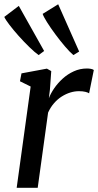

<svg xmlns="http://www.w3.org/2000/svg" viewBox="-28 -893 466 913"><path d="M51.3 0 117.8 -481.5 66.9 -506.6 74.2 -544.1 195 -566.6 215.7 -554.9 209.3 -465.9 204.3 -425.8Q212.8 -448.3 229.6 -472.9Q246.5 -497.6 270.1 -519.1Q293.7 -540.6 323 -553.9Q352.3 -567.3 385.6 -567.3Q394.6 -567.3 404.1 -565.6Q413.6 -563.8 418.1 -560.1L395.7 -449.3Q390.2 -453.3 377.9 -456.3Q365.7 -459.4 346.9 -459.4Q327.2 -459.4 306.5 -453.1Q285.8 -446.8 265.8 -434.2Q245.9 -421.7 229.2 -402.5Q212.4 -383.4 200.7 -357.6L151.3 0ZM155.7 -631.1Q137.7 -643.7 112.1 -668.6Q86.5 -693.4 60.9 -722Q35.4 -750.6 16.6 -775.3Q-2.3 -800 -7.6 -812.6L61.4 -865L181.9 -650.5ZM320.9 -631.1Q303.9 -645.3 280.8 -672.5Q257.7 -699.6 234.9 -730.4Q212.1 -761.2 195.5 -787.6Q179 -813.9 174.8 -827L248.7 -872.7L348.4 -647.9Z"/></svg>

Font: Merriweather Light
Style: Italic
Weight: 300
Italic angle: -7.8°
Designer: Eben Sorkin
Foundry: Eben Sorkin
Version: Version 2.101